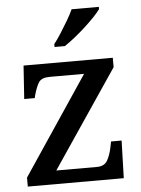

<svg xmlns="http://www.w3.org/2000/svg" viewBox="-54 -809 624 851"><g transform="rotate(-5 258.0 -383.0)"><path d="M35 0V-40L327 -476H174Q138 -476 125.5 -457Q113 -438 102 -398L100 -388H53L63 -536H460V-494L167 -60H348Q381 -60 394.5 -83.5Q408 -107 415 -142L420 -167H467L462 0ZM207 -619Q222 -638 238.5 -664Q255 -690 271 -717Q287 -744 297 -766H418V-756Q409 -743 390 -723Q371 -703 347 -681Q323 -659 298.5 -639.5Q274 -620 253 -606H207Z"/></g></svg>

Font: Noto Serif Kannada Medium
Style: Regular
Weight: 500
Version: Version 2.003